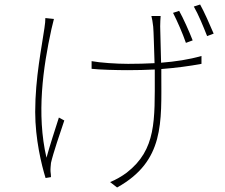

<svg xmlns="http://www.w3.org/2000/svg" viewBox="-20 -777 996 851"><path d="M834 -598C818 -639 792 -697 774 -729L747 -720C765 -685 790 -628 804 -587ZM181 -697C181 -687 180 -670 177 -653C166 -573 136 -433 136 -281C136 -161 164 -46 182 12L206 8C206 1 205 -9 204 -16C203 -29 205 -43 206 -55C215 -96 248 -193 265 -243L241 -256C222 -197 200 -129 186 -78C141 -272 171 -479 208 -648C212 -664 216 -682 219 -693ZM651 -706C654 -693 657 -680 659 -659C661 -640 663 -558 665 -497C626 -495 587 -494 548 -494C496 -494 423 -499 386 -506V-472C422 -468 497 -466 547 -466C586 -466 626 -467 666 -469V-447C666 -243 673 -114 542 -12C521 4 491 21 468 30L499 54C710 -63 695 -235 695 -447V-471C759 -476 820 -484 873 -494V-529C818 -513 757 -504 694 -499C693 -559 690 -639 690 -660C690 -680 691 -689 692 -706ZM839 -748C859 -714 881 -660 898 -617L927 -628C910 -668 885 -725 867 -757Z"/></svg>

Font: Kinto Sans Thin
Style: Regular
Weight: 100
Designer: Authors: Ryoko NISHIZUKA  (kana & ideographs); Paul D. Hunt (Latin, Greek & Cyrillic); Wenlong ZHANG  (bopomofo); Sandol
Foundry: Adobe Systems Incorporated, ookami Inc.
Version: Version 0.001